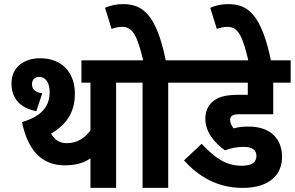

<svg xmlns="http://www.w3.org/2000/svg" viewBox="-20 -916 1437 936"><path d="M546 -513H624V-622H377V-513H421V-280C391 -241 355 -218 305 -218C270 -218 245 -235 229 -265C311 -312 345 -376 345 -459C345 -565 280 -632 176 -632C97 -632 36 -589 36 -509C36 -431 84 -388 157 -374L186 -461C149 -467 136 -481 136 -507C136 -526 149 -541 170 -541C206 -541 222 -508 222 -467C222 -398 183 -348 87 -321C116 -185 181 -110 296 -110C344 -110 384 -119 421 -144V0H546Z M800 -513H877V-622H788C742 -847 674 -896 580 -896C549 -896 519 -890 492 -878L524 -775C540 -781 557 -785 577 -785C628 -785 650 -738 678 -622H610V-513H675V0H800Z M1167 -200C1213 -200 1230 -183 1230 -156C1230 -124 1207 -108 1158 -108C1080 -108 1026 -148 963 -215L877 -134C945 -59 1036 0 1163 0C1296 0 1355 -66 1355 -151C1355 -238 1300 -299 1192 -299C1165 -299 1142 -297 1119 -290C1109 -303 1102 -315 1102 -332C1102 -340 1105 -347 1110 -351C1117 -356 1125 -359 1147 -359H1312V-513H1397V-622H864V-513H1188V-454H1147C1073 -454 1040 -441 1016 -420C993 -400 981 -371 981 -337C981 -272 1027 -218 1077 -183C1105 -194 1135 -200 1167 -200Z M1192 -615H1302C1255 -847 1187 -896 1093 -896C1062 -896 1032 -890 1005 -878L1037 -775C1053 -781 1070 -785 1090 -785C1142 -785 1164 -737 1192 -615Z"/></svg>

Font: Noto Sans Devanagari Condensed
Style: Bold
Weight: 700
Width: 3
Designer: Jelle Bosma - Monotype Design Team
Foundry: Monotype Imaging Inc.
Version: Version 2.004